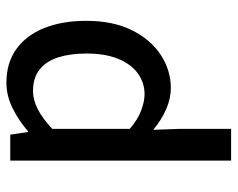

<svg xmlns="http://www.w3.org/2000/svg" viewBox="-91 -450 741 599"><g transform="rotate(-90 279.5 -150.5)"><path d="M78 200V-489H159L167 -434H170Q202 -462 241 -481.5Q280 -501 321 -501Q383 -501 426 -470Q469 -439 491.5 -383Q514 -327 514 -252Q514 -168 484.5 -109Q455 -50 407 -19Q359 12 304 12Q272 12 238.5 -2.5Q205 -17 174 -43L177 40V200ZM285 -70Q321 -70 350 -91Q379 -112 395.5 -152.5Q412 -193 412 -251Q412 -302 400 -339.5Q388 -377 362 -397.5Q336 -418 295 -418Q267 -418 238 -403Q209 -388 177 -358V-116Q206 -91 234.5 -80.5Q263 -70 285 -70Z"/></g></svg>

Font: Source Sans 3 Medium
Style: Regular
Weight: 500
Designer: Paul D. Hunt
Foundry: Adobe
Version: Version 3.052;hotconv 1.1.0;makeotfexe 2.6.0